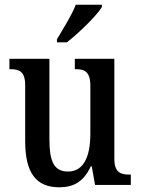

<svg xmlns="http://www.w3.org/2000/svg" viewBox="-20 -786 598 816"><path d="M222 -619V-606H264C316 -646 392 -721 413 -756V-766H302C285 -721 249 -665 222 -619ZM232 10C290 10 334 -11 366 -79H370L384 0H536V-44H531C495 -44 466 -51 466 -111V-536H298V-492H301C337 -492 364 -484 364 -421V-218C364 -121 336 -57 269 -57C207 -57 190 -104 190 -195V-536H20V-492H23C62 -492 87 -482 87 -424V-186C87 -49 135 10 232 10Z"/></svg>

Font: Noto Serif Myanmar Condensed Medium
Style: Regular
Weight: 500
Width: 3
Designer: Ben Mitchell and the Monotype Design Team
Foundry: Monotype Imaging Inc.
Version: Version 2.106